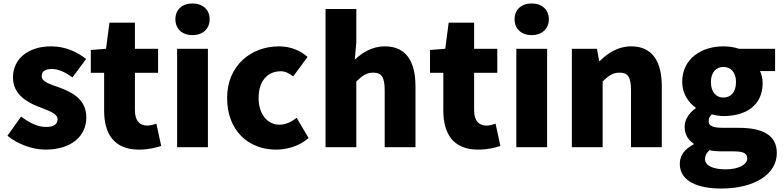

<svg xmlns="http://www.w3.org/2000/svg" viewBox="-20 -851 4528 1110"><path d="M242 14C397 14 479 -67 479 -172C479 -275 400 -316 329 -343C270 -364 221 -377 221 -411C221 -438 240 -452 281 -452C318 -452 358 -433 399 -404L478 -510C430 -547 364 -583 275 -583C142 -583 55 -510 55 -403C55 -308 132 -262 200 -235C258 -212 313 -196 313 -162C313 -134 293 -117 246 -117C201 -117 154 -138 102 -177L23 -66C81 -18 168 14 242 14Z M783 14C841 14 882 2 912 -7L884 -136C870 -131 850 -125 832 -125C790 -125 760 -150 760 -213V-430H894V-569H760V-720H613L593 -569L505 -562V-430H582V-211C582 -77 640 14 783 14Z M1004 0H1182V-569H1004ZM1093 -648C1152 -648 1192 -684 1192 -740C1192 -795 1152 -831 1093 -831C1033 -831 994 -795 994 -740C994 -684 1033 -648 1093 -648Z M1576 14C1636 14 1708 -4 1764 -53L1695 -170C1666 -147 1632 -130 1596 -130C1527 -130 1475 -190 1475 -285C1475 -379 1524 -439 1603 -439C1627 -439 1649 -430 1675 -409L1758 -522C1715 -559 1661 -583 1592 -583C1433 -583 1293 -473 1293 -285C1293 -96 1416 14 1576 14Z M1862 0H2040V-380C2074 -413 2098 -431 2138 -431C2183 -431 2204 -409 2204 -330V0H2382V-352C2382 -494 2329 -583 2205 -583C2128 -583 2072 -544 2031 -506L2040 -607V-799H1862Z M2744 14C2802 14 2843 2 2873 -7L2845 -136C2831 -131 2811 -125 2793 -125C2751 -125 2721 -150 2721 -213V-430H2855V-569H2721V-720H2574L2554 -569L2466 -562V-430H2543V-211C2543 -77 2601 14 2744 14Z M2965 0H3143V-569H2965ZM3054 -648C3113 -648 3153 -684 3153 -740C3153 -795 3113 -831 3054 -831C2994 -831 2955 -795 2955 -740C2955 -684 2994 -648 3054 -648Z M3286 0H3464V-380C3498 -413 3522 -431 3562 -431C3607 -431 3628 -409 3628 -330V0H3806V-352C3806 -494 3753 -583 3629 -583C3552 -583 3494 -544 3447 -498H3444L3431 -569H3286Z M4148 239C4346 239 4471 154 4471 34C4471 -69 4391 -112 4251 -112H4161C4100 -112 4077 -124 4077 -150C4077 -170 4083 -178 4095 -190C4120 -183 4143 -180 4162 -180C4288 -180 4389 -238 4389 -371C4389 -398 4382 -424 4374 -440H4461V-569H4252C4226 -578 4195 -583 4162 -583C4039 -583 3924 -515 3924 -377C3924 -310 3961 -257 4002 -229V-225C3964 -199 3938 -159 3938 -119C3938 -71 3960 -41 3990 -21V-16C3937 11 3910 49 3910 96C3910 198 4017 239 4148 239ZM4162 -287C4121 -287 4090 -317 4090 -377C4090 -434 4121 -464 4162 -464C4204 -464 4235 -434 4235 -377C4235 -317 4204 -287 4162 -287ZM4176 128C4104 128 4056 108 4056 68C4056 49 4064 33 4082 17C4100 22 4122 24 4163 24H4217C4270 24 4300 31 4300 65C4300 101 4249 128 4176 128Z"/></svg>

Font: Noto Sans CJK TC Black
Style: Regular
Weight: 900
Designer: Ryoko NISHIZUKA 西塚涼子 (kana, bopomofo & ideographs); Paul D. Hunt (Latin, Greek & Cyrillic); Sandoll Communications 산돌커뮤니
Foundry: Adobe
Version: Version 2.004;hotconv 1.0.118;makeotfexe 2.5.65603